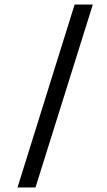

<svg xmlns="http://www.w3.org/2000/svg" viewBox="-20 -751 472 844"><path d="M57 73 308 -731H388L136 73Z"/></svg>

Font: Karmilla
Style: Regular
Weight: 400
Designer: Jonathan Pinhorn
Version: Version 1.000